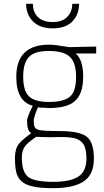

<svg xmlns="http://www.w3.org/2000/svg" viewBox="-20 -743 541 1002"><path d="M256 239Q190 239 150.5 230Q111 221 90.5 201.5Q70 182 64 152Q58 122 58 80Q58 34 79 7Q94 -12 143 -48Q121 -61 121 -113Q121 -131 151 -191Q65 -214 65 -342Q65 -510 237 -510Q264 -510 342 -497L482 -500V-464H375Q414 -431 414 -342Q414 -251 368 -213Q327 -179 232 -179Q218 -181 203 -181Q187 -181 178 -183Q156 -132 156 -113Q156 -93 160 -82Q164 -71 179 -66Q199 -59 292 -59Q393 -59 431.5 -30.5Q470 -2 470 85Q470 163 423 199Q371 239 256 239ZM259 206Q347 206 389 178.5Q431 151 431 85Q431 33 415.5 9.5Q400 -14 368 -22Q340 -28 299 -28L244 -27Q210 -27 169 -29Q122 3 110 21Q94 43 94 79Q94 154 126.5 180Q159 206 259 206ZM235 -211Q315 -211 346 -239.5Q377 -268 377 -342Q377 -417 344 -447Q311 -477 235 -477Q160 -477 130.5 -445.5Q101 -414 101 -342Q101 -270 131 -240.5Q161 -211 235 -211ZM255 -595Q189 -595 153 -630.5Q117 -666 116 -723H152V-720Q152 -680 178 -654Q204 -628 255 -628Q306 -628 331.5 -655.5Q357 -683 357 -720V-723H393Q392 -666 357 -630.5Q322 -595 255 -595Z"/></svg>

Font: Storia Sans Thin
Style: Regular
Weight: 100
Designer: Accademia di Belle Arti di Urbino and others
Foundry: Accademia di Belle Arti di Urbino and others.
Version: Version 60.001;May 25, 2020;FontCreator 12.0.0.2522 64-bit